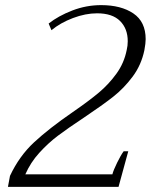

<svg xmlns="http://www.w3.org/2000/svg" viewBox="-20 -730 590 750"><path d="M19 -43Q55 -120 113 -174Q171 -228 264 -292Q329 -337 367 -369Q405 -401 435 -442.5Q465 -484 475 -535Q479 -551 479 -569Q479 -618 449 -648Q419 -678 359 -678Q314 -678 265 -659.5Q216 -641 181 -612L170 -638Q208 -668 262.5 -689Q317 -710 375 -710Q453 -710 501 -677.5Q549 -645 549 -577Q549 -561 544 -534Q532 -476 498 -430.5Q464 -385 422 -352Q380 -319 307 -270Q245 -229 206.5 -200Q168 -171 133.5 -133Q99 -95 79 -49H419Q423 -65 437.5 -94.5Q452 -124 463 -139H481L443 0H11Z"/></svg>

Font: Trirong Light
Style: Italic
Weight: 300
Italic angle: -12°
Designer: Katatrad Team
Foundry: CadsonDemak
Version: Version 1.001